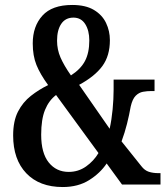

<svg xmlns="http://www.w3.org/2000/svg" viewBox="-20 -744 677 774"><path d="M233 10Q139 10 86 -45.5Q33 -101 33 -198Q33 -256 52.5 -294Q72 -332 104.5 -357.5Q137 -383 174 -401Q142 -445 127 -482Q112 -519 112 -569Q112 -638 151 -681Q190 -724 271 -724Q325 -724 358.5 -704Q392 -684 407.5 -651.5Q423 -619 423 -582Q423 -519 392.5 -477.5Q362 -436 299 -402L422 -225Q430 -261 434 -303Q438 -345 438 -382V-423H603V-377H591Q573 -377 556.5 -374Q540 -371 527 -358Q514 -345 507 -315Q501 -281 492 -245Q483 -209 470 -174L550 -74Q563 -57 580 -51.5Q597 -46 619 -46H627V0H472L410 -85Q384 -46 339.5 -18Q295 10 233 10ZM266 -440Q305 -465 322.5 -498Q340 -531 340 -581Q340 -621 323.5 -647Q307 -673 276 -673Q244 -673 227 -648Q210 -623 210 -580Q210 -544 224 -512Q238 -480 266 -440ZM257 -51Q296 -51 327 -73Q358 -95 377 -127L206 -361Q177 -339 161.5 -301Q146 -263 146 -201Q146 -127 176.5 -89Q207 -51 257 -51Z"/></svg>

Font: Noto Serif Tamil ExtraCondensed SemiBold
Style: Regular
Weight: 600
Width: 2
Designer: Indian Type Foundry, Tom Grace, and the Monotype Design Team
Foundry: Monotype Imaging Inc.
Version: Version 2.004; ttfautohint (v1.8.4.7-5d5b)